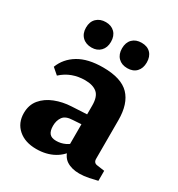

<svg xmlns="http://www.w3.org/2000/svg" viewBox="-150 -705 755 813"><g transform="rotate(30 227.5 -298.5)"><path d="M145 8Q90 8 57 -21Q24 -50 24 -98Q24 -138 46.5 -165Q69 -192 106 -206.5Q143 -221 185 -223L280 -228V-180L219 -176Q184 -175 171 -157Q158 -139 158 -113Q158 -88 168 -76Q178 -64 201 -64Q224 -64 244 -73.5Q264 -83 277 -99L287 -71Q268 -33 231 -12.5Q194 8 145 8ZM36 -331Q54 -378 99.5 -405.5Q145 -433 219 -433Q308 -433 347 -392.5Q386 -352 386 -272V-83Q386 -63 405 -61L441 -56V-7Q426 -3 401.5 2Q377 7 355 7Q317 7 292 -9.5Q267 -26 259 -69V-270Q259 -314 238.5 -331Q218 -348 180 -348Q147 -348 118.5 -337.5Q90 -327 66 -305ZM193 -543Q193 -514.6 176.5 -497.8Q160 -481 133.2 -481Q105 -481 88 -497.8Q71 -514.6 71 -543Q71 -572 88.1 -588.5Q105.3 -605 133 -605Q160 -605 176.5 -588.5Q193 -572 193 -543ZM368 -543Q368 -514.6 352 -497.8Q336 -481 308 -481Q280 -481 263.5 -497.8Q247 -514.6 247 -543Q247 -572 263.5 -588.5Q280 -605 308 -605Q336 -605 352 -588.5Q368 -572 368 -543Z"/></g></svg>

Font: Rasa
Style: Regular
Weight: 400
Designer: Anna Giedrys (Yrsa+Rasa design), David Brezina (Yrsa art-direction, Rasa art-direction, design)
Foundry: Rosetta Type Foundry
Version: Version 2.004